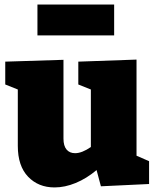

<svg xmlns="http://www.w3.org/2000/svg" viewBox="-20 -806 683 841"><path d="M578 -124 633 -100V0L422 10L403 -61Q359 -24 311.5 -4.5Q264 15 219 15Q148 15 103 -32Q58 -79 58 -167V-414L3 -436V-536L258 -544V-199Q258 -167 271.5 -151Q285 -135 309 -135Q339 -135 378 -162V-414L323 -436V-536L578 -545ZM144 -786H480V-651H144Z"/></svg>

Font: Bitter Pro Black
Style: Regular
Weight: 900
Designer: Sol Matas, and Bitter project Authors
Foundry: Sol Matas
Version: Version 1.010